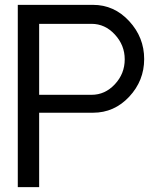

<svg xmlns="http://www.w3.org/2000/svg" viewBox="-20 -770 655 790"><path d="M362.8 -750Q449.7 -750 511.5 -683.1Q573.2 -616.2 573.2 -527.1Q573.2 -438 511.7 -372.1Q450.2 -306.2 362.8 -306.2H141.1V0H53.2V-750ZM356.9 -379.9Q412.1 -379.9 452.6 -423.3Q493.2 -466.8 493.2 -525.9Q493.2 -584 452.6 -627.9Q412.1 -671.9 356.9 -671.9H141.1V-379.9Z"/></svg>

Font: Oakes Grotesk
Style: Regular
Weight: 400
Designer: Samuel Oakes
Foundry: Samuel Oakes
Version: Version 1.0 | wf-rip DC20170320